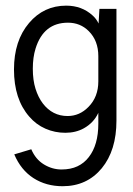

<svg xmlns="http://www.w3.org/2000/svg" viewBox="-20 -475 470 677"><path d="M390.6 -49.8Q390.6 55.2 338.9 118.2Q286.6 181.6 200.7 181.6Q142.6 181.6 98.1 153.1Q53.7 124.5 30.3 69.3L90.3 51.3Q105.5 86.9 134.8 104.7Q164.1 122.6 196.8 122.6Q229.5 122.6 253.2 111.3Q276.9 100.1 293 79.1Q326.7 36.1 326.7 -39.1V-77.1Q310.5 -42 275.4 -22.5Q247.1 -6.8 210.2 -6.8Q173.3 -6.8 140.4 -21.2Q107.4 -35.6 83 -64Q29.3 -125.5 29.3 -230Q29.3 -331.5 82.5 -394Q134.3 -455.1 213.4 -455.1Q268.6 -455.1 306.6 -420.4Q319.8 -408.7 327.6 -392.1L330.6 -443.8H390.6ZM326.7 -188V-276.9Q326.7 -331.5 293 -365.2Q263.2 -395 219.7 -395Q133.8 -395 105.5 -304.2Q95.7 -272.9 95.7 -232.7Q95.7 -192.4 105.2 -162.1Q114.7 -131.8 130.9 -110.4Q165 -65.9 218.3 -65.9Q260.7 -65.9 292 -98.1Q326.7 -133.3 326.7 -188Z"/></svg>

Font: Meera
Style: Regular
Weight: 400
Designer: Hussain KH and Suresh P for Swathanthra Malayalam Computing (SMC)
Version: 7.0.0+20160512